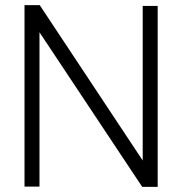

<svg xmlns="http://www.w3.org/2000/svg" viewBox="-20 -723 706 744"><path d="M75 0V-703H134L533 -101V-700H591V1H531L133 -598V0Z"/></svg>

Font: Georama ExtraCondensed Thin Light
Style: Regular
Weight: 300
Version: Version 1.001